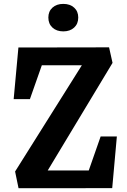

<svg xmlns="http://www.w3.org/2000/svg" viewBox="-20 -976 660 996"><path d="M58.3 -86.3 429.6 -677.2 445.7 -637.5H149L204.3 -658.2L135.1 -461.6H50.9L75.5 -729.6L545.8 -730.4L563.8 -649.8L205 -54.3L193 -91.8H488.6L433.2 -71.1L502.1 -268H586.2L562.1 0L76.2 0.4ZM230.8 -885.1Q230.8 -917.2 252.2 -936.5Q273.6 -955.8 308.3 -955.8Q343.1 -955.8 364.5 -936.5Q385.9 -917.2 385.9 -885.1Q385.9 -852.5 364.5 -832.8Q343.1 -813.2 308.3 -813.2Q273.6 -813.2 252.2 -832.8Q230.8 -852.5 230.8 -885.1Z"/></svg>

Font: Monaspace Xenon Var
Style: Regular
Weight: 400
Designer: Riley Cran and the Lettermatic Team
Version: Version 1.000 (Monaspace Xenon Var)